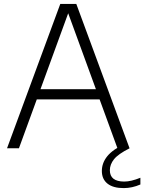

<svg xmlns="http://www.w3.org/2000/svg" viewBox="-20 -760 740 984"><path d="M16 0 289 -740H371L644 0H582L490.5 -250.5H168.5L77 0ZM187.5 -303H471.5L329.5 -692ZM614 204Q559.5 204 530.8 181Q502 158 502 116Q502 75.5 529.5 41Q557 6.5 625 -26L644 0Q585.5 29.5 564.2 56.2Q543 83 543 112.5Q543 170.5 617 170.5Q651.5 170.5 699.5 151V185.5Q657 204 614 204Z"/></svg>

Font: Encode Sans Lt
Style: Regular
Weight: 300
Designer: Multiple Designers
Foundry: Impallari Type
Version: Version 3.002; ttfautohint (v1.8.3) -l 8 -r 50 -G 200 -x 14 